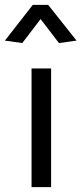

<svg xmlns="http://www.w3.org/2000/svg" viewBox="-66 -765 333 785"><path d="M63 -485V0H143V-485ZM247 -599 131 -745H68L-46 -599L25 -589L100 -687L175 -589Z"/></svg>

Font: Catamaran
Style: Regular
Weight: 400
Designer: Pria Ravichandran
Version: Version 1.000;PS 001.000;hotconv 1.0.70;makeotf.lib2.5.58329